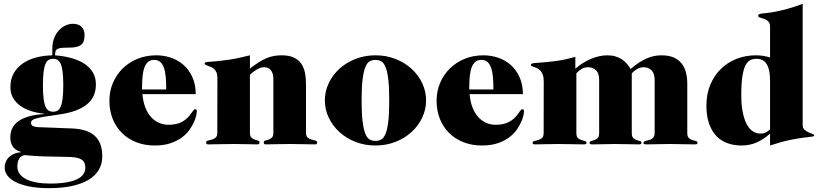

<svg xmlns="http://www.w3.org/2000/svg" viewBox="-20 -750 4264 1000"><path d="M256.3 -443.8Q244.6 -443.8 234.9 -439Q225.1 -434.1 218 -419.4Q210.9 -404.8 207.3 -377.7Q203.6 -350.6 203.6 -306.2Q203.6 -261.7 207.3 -234.4Q210.9 -207 218 -192.4Q225.1 -177.7 234.9 -172.9Q244.6 -168 256.3 -168Q268.6 -168 278.3 -172.9Q288.1 -177.7 295.2 -192.4Q302.2 -207 305.9 -234.4Q309.6 -261.7 309.6 -306.2Q309.6 -350.6 305.9 -377.7Q302.2 -404.8 295.2 -419.4Q288.1 -434.1 278.3 -439Q268.6 -443.8 256.3 -443.8ZM70.3 117.2Q70.3 139.6 82.8 156.2Q95.2 172.9 117.4 183.8Q139.6 194.8 170.9 200.4Q202.1 206.1 239.7 206.1Q289.1 206.1 324 200.2Q358.9 194.3 381.1 183.6Q403.3 172.9 413.8 158Q424.3 143.1 424.3 125Q424.3 103.5 416 91.8Q407.7 80.1 390.6 74.5Q373.5 68.8 347.9 67.6Q322.3 66.4 287.4 66.2Q252.4 65.9 208.5 64.7Q164.6 63.5 111.3 58.1Q103.5 58.1 96.2 61.5Q88.9 64.9 83 72Q77.1 79.1 73.7 90.3Q70.3 101.6 70.3 117.2ZM208.5 -158.2Q175.3 -161.1 143.8 -170.9Q112.3 -180.7 87.9 -197.5Q63.5 -214.4 48.8 -238.8Q34.2 -263.2 34.2 -295.9Q34.2 -336.9 51 -367.4Q67.9 -397.9 97.4 -418.7Q127 -439.5 166.7 -450.2Q206.5 -460.9 252.4 -461.9V-495.1Q252.4 -528.3 262.5 -552.7Q272.5 -577.1 288.1 -593.5Q303.7 -609.9 322.5 -617.9Q341.3 -626 359.4 -626Q389.6 -626 405 -610.1Q420.4 -594.2 420.4 -566.9Q420.4 -529.8 401.6 -515.9Q382.8 -502 342.3 -502Q317.4 -502 302.5 -500.7Q287.6 -499.5 279.8 -495.4Q272 -491.2 269.5 -483.4Q267.1 -475.6 266.6 -461.9Q315.9 -458 355.2 -446.5Q394.5 -435.1 422.1 -416.3Q449.7 -397.5 464.6 -371.1Q479.5 -344.7 479.5 -310.1Q479.5 -244.1 432.6 -206.3Q385.7 -168.5 295.4 -154.8Q248.5 -147.9 218.8 -143.3Q189 -138.7 171.6 -134Q154.3 -129.4 147.9 -124Q141.6 -118.7 141.6 -109.9Q141.6 -98.1 151.9 -93.5Q162.1 -88.9 176.3 -87.9L352.5 -81.1Q395 -79.6 425.5 -69.6Q456.1 -59.6 475.3 -41Q494.6 -22.5 503.7 4.2Q512.7 30.8 512.7 64.9Q512.7 104 494.6 134.5Q476.6 165 441.4 186.3Q406.2 207.5 354.5 218.8Q302.7 230 235.4 230Q174.8 230 131.1 220.9Q87.4 211.9 59.3 197Q31.2 182.1 17.8 163.3Q4.4 144.5 4.4 125Q4.4 104.5 11.7 89.6Q19 74.7 31 64.7Q43 54.7 58.1 49.3Q73.2 43.9 88.4 43V41Q57.6 31.2 45.7 12Q33.7 -7.3 33.7 -33.2Q33.7 -91.3 79.6 -121.3Q125.5 -151.4 208.5 -155.8Z M845.7 -284.2Q845.7 -320.3 843.3 -348.6Q840.8 -377 833.7 -397Q826.7 -417 814.5 -427.5Q802.2 -438 782.7 -438Q763.2 -438 751 -427.5Q738.8 -417 731.7 -397Q724.6 -377 722.2 -348.6Q719.7 -320.3 719.7 -284.2ZM721.7 -259.8Q725.1 -221.7 736.3 -191.9Q747.6 -162.1 765.4 -141.8Q783.2 -121.6 806.9 -110.8Q830.6 -100.1 858.4 -100.1Q878.9 -100.1 895.5 -103.8Q912.1 -107.4 925.3 -114Q938.5 -120.6 949 -129.6Q959.5 -138.7 968.8 -149.9Q980.5 -165 985.6 -173.1Q990.7 -181.2 996.6 -181.2Q1005.4 -181.2 1005.4 -168.9Q1005.4 -164.1 1002.2 -149.2Q999 -134.3 990.5 -114.7Q981.9 -95.2 966.6 -73.5Q951.2 -51.8 926.8 -33.7Q902.3 -15.6 867.7 -3.9Q833 7.8 785.6 7.8Q732.9 7.8 689.2 -9.5Q645.5 -26.9 614.5 -57.9Q583.5 -88.9 566.7 -131.6Q549.8 -174.3 549.8 -225.1Q549.8 -274.9 568.1 -318.1Q586.4 -361.3 618.9 -393.3Q651.4 -425.3 696 -443.6Q740.7 -461.9 793.5 -461.9Q833.5 -461.9 870.4 -449.5Q907.2 -437 935.8 -411.9Q964.4 -386.7 981.7 -348.9Q999 -311 999.5 -259.8Z M1112.3 -345.2Q1112.3 -362.3 1107.4 -373Q1102.5 -383.8 1095.2 -390.6Q1087.9 -397.5 1079.1 -400.9Q1070.3 -404.3 1063 -407Q1055.7 -409.7 1050.8 -412.4Q1045.9 -415 1045.9 -419.9Q1045.9 -425.8 1058.3 -427Q1070.8 -428.2 1098.9 -430.4Q1127 -432.6 1171.9 -439Q1216.8 -445.3 1281.7 -461.9V-393.1Q1308.1 -413.1 1329.3 -426.5Q1350.6 -439.9 1369.9 -447.8Q1389.2 -455.6 1407.7 -458.7Q1426.3 -461.9 1446.8 -461.9Q1484.4 -461.9 1508.8 -450.9Q1533.2 -439.9 1547.6 -420.2Q1562 -400.4 1567.9 -373Q1573.7 -345.7 1573.7 -313V-59.1Q1573.7 -40.5 1582.8 -33.2Q1591.8 -25.9 1602.8 -22.9Q1613.8 -20 1622.8 -17.8Q1631.8 -15.6 1631.8 -7.8Q1631.8 -3.9 1629.6 -1Q1627.4 2 1620.6 2Q1591.8 2 1559.6 1Q1527.3 0 1489.3 0Q1450.7 0 1418.9 1Q1387.2 2 1364.7 2Q1357.9 2 1355.7 -1Q1353.5 -3.9 1353.5 -7.8Q1353.5 -15.6 1361.3 -17.8Q1369.1 -20 1378.7 -22.9Q1388.2 -25.9 1396 -33.2Q1403.8 -40.5 1403.8 -59.1V-339.8Q1403.8 -356.4 1399.7 -367.9Q1395.5 -379.4 1388.9 -386.5Q1382.3 -393.6 1373.8 -396.7Q1365.2 -399.9 1356.4 -399.9Q1336.9 -399.9 1317.1 -387.9Q1297.4 -376 1281.7 -360.8V-59.1Q1281.7 -40.5 1289.6 -33.2Q1297.4 -25.9 1306.6 -22.9Q1315.9 -20 1323.7 -17.8Q1331.5 -15.6 1331.5 -7.8Q1331.5 -3.9 1329.6 -1Q1327.6 2 1320.8 2Q1297.9 2 1266.6 1Q1235.4 0 1197.3 0Q1158.7 0 1126 1Q1093.3 2 1064.5 2Q1057.6 2 1055.7 -1Q1053.7 -3.9 1053.7 -7.8Q1053.7 -15.6 1062.7 -17.8Q1071.8 -20 1082.8 -22.9Q1093.8 -25.9 1102.8 -33.2Q1111.8 -40.5 1111.8 -59.1Z M1671.9 -227.1Q1671.9 -273.9 1691.9 -316.4Q1711.9 -358.9 1747.3 -391.4Q1782.7 -423.8 1831.1 -442.9Q1879.4 -461.9 1935.5 -461.9Q1991.7 -461.9 2040 -442.9Q2088.4 -423.8 2123.8 -391.4Q2159.2 -358.9 2179.2 -316.4Q2199.2 -273.9 2199.2 -227.1Q2199.2 -180.2 2179.2 -137.7Q2159.2 -95.2 2123.8 -62.7Q2088.4 -30.3 2040 -11.2Q1991.7 7.8 1935.5 7.8Q1879.4 7.8 1831.1 -11.2Q1782.7 -30.3 1747.3 -62.7Q1711.9 -95.2 1691.9 -137.7Q1671.9 -180.2 1671.9 -227.1ZM1863.3 -227.1Q1863.3 -157.7 1868.7 -116Q1874 -74.2 1883.5 -52Q1893.1 -29.8 1906.2 -22.9Q1919.4 -16.1 1935.5 -16.1Q1951.7 -16.1 1964.8 -22.9Q1978 -29.8 1987.5 -52Q1997.1 -74.2 2002.2 -116Q2007.3 -157.7 2007.3 -227.1Q2007.3 -296.4 2002.2 -338.1Q1997.1 -379.9 1987.5 -402.1Q1978 -424.3 1964.8 -431.2Q1951.7 -438 1935.5 -438Q1919.4 -438 1906.2 -431.2Q1893.1 -424.3 1883.5 -402.1Q1874 -379.9 1868.7 -338.1Q1863.3 -296.4 1863.3 -227.1Z M2549.8 -284.2Q2549.8 -320.3 2547.4 -348.6Q2544.9 -377 2537.8 -397Q2530.8 -417 2518.6 -427.5Q2506.3 -438 2486.8 -438Q2467.3 -438 2455.1 -427.5Q2442.9 -417 2435.8 -397Q2428.7 -377 2426.3 -348.6Q2423.8 -320.3 2423.8 -284.2ZM2425.8 -259.8Q2429.2 -221.7 2440.4 -191.9Q2451.7 -162.1 2469.5 -141.8Q2487.3 -121.6 2511 -110.8Q2534.7 -100.1 2562.5 -100.1Q2583 -100.1 2599.6 -103.8Q2616.2 -107.4 2629.4 -114Q2642.6 -120.6 2653.1 -129.6Q2663.6 -138.7 2672.9 -149.9Q2684.6 -165 2689.7 -173.1Q2694.8 -181.2 2700.7 -181.2Q2709.5 -181.2 2709.5 -168.9Q2709.5 -164.1 2706.3 -149.2Q2703.1 -134.3 2694.6 -114.7Q2686 -95.2 2670.7 -73.5Q2655.3 -51.8 2630.9 -33.7Q2606.4 -15.6 2571.8 -3.9Q2537.1 7.8 2489.7 7.8Q2437 7.8 2393.3 -9.5Q2349.6 -26.9 2318.6 -57.9Q2287.6 -88.9 2270.8 -131.6Q2253.9 -174.3 2253.9 -225.1Q2253.9 -274.9 2272.2 -318.1Q2290.5 -361.3 2323 -393.3Q2355.5 -425.3 2400.1 -443.6Q2444.8 -461.9 2497.6 -461.9Q2537.6 -461.9 2574.5 -449.5Q2611.3 -437 2639.9 -411.9Q2668.5 -386.7 2685.8 -348.9Q2703.1 -311 2703.6 -259.8Z M3559.6 -57.1Q3559.6 -38.6 3567.9 -31Q3576.2 -23.4 3586.2 -20.5Q3596.2 -17.6 3604.5 -15.4Q3612.8 -13.2 3612.8 -5.9Q3612.8 -0.5 3608.9 0.7Q3605 2 3595.7 2Q3563.5 2 3531.5 1Q3499.5 0 3467.3 0Q3435.1 0 3404.1 1Q3373 2 3348.6 2Q3339.8 2 3335.7 0.7Q3331.5 -0.5 3331.5 -5.9Q3331.5 -10.7 3335.9 -13.2Q3340.3 -15.6 3346.7 -17.1Q3353 -18.6 3360.6 -20.5Q3368.2 -22.5 3374.5 -26.4Q3380.9 -30.3 3385.3 -37.6Q3389.6 -44.9 3389.6 -57.1V-333Q3389.6 -368.2 3373.3 -384Q3356.9 -399.9 3332.5 -399.9Q3322.3 -399.9 3313.2 -397Q3304.2 -394 3296.4 -389.4Q3288.6 -384.8 3282 -379.2Q3275.4 -373.5 3270.5 -368.2V-57.1Q3270.5 -38.6 3278.3 -31Q3286.1 -23.4 3295.7 -20.5Q3305.2 -17.6 3313 -15.4Q3320.8 -13.2 3320.8 -5.9Q3320.8 -0.5 3316.9 0.7Q3313 2 3303.7 2Q3274.4 2 3244.9 1Q3215.3 0 3186 0Q3156.7 0 3127 1Q3097.2 2 3067.9 2Q3058.6 2 3054.7 0.7Q3050.8 -0.5 3050.8 -5.9Q3050.8 -13.2 3058.6 -15.4Q3066.4 -17.6 3075.7 -20.5Q3085 -23.4 3092.8 -31Q3100.6 -38.6 3100.6 -57.1V-333Q3100.6 -368.2 3084.2 -384Q3067.9 -399.9 3043.5 -399.9Q3022.9 -399.9 3007.3 -389.6Q2991.7 -379.4 2981.9 -368.2V-57.1Q2981.9 -38.6 2990.2 -31Q2998.5 -23.4 3008.3 -20.5Q3018.1 -17.6 3026.4 -15.4Q3034.7 -13.2 3034.7 -5.9Q3034.7 -0.5 3030.8 0.7Q3026.9 2 3017.6 2Q2985.4 2 2953.4 1Q2921.4 0 2889.2 0Q2856.9 0 2825.9 1Q2794.9 2 2770.5 2Q2761.7 2 2757.8 0.7Q2753.9 -0.5 2753.9 -5.9Q2753.9 -13.2 2762.9 -15.4Q2772 -17.6 2782.7 -20.5Q2793.5 -23.4 2802.5 -31Q2811.5 -38.6 2811.5 -57.1L2812 -325.2Q2812 -346.7 2807.1 -360.4Q2802.2 -374 2794.7 -382.1Q2787.1 -390.1 2778.6 -394.3Q2770 -398.4 2762.5 -400.9Q2754.9 -403.3 2750 -405.3Q2745.1 -407.2 2745.1 -411.1Q2745.1 -419.4 2760 -421.1Q2774.9 -422.9 2804.2 -424.8Q2833.5 -426.8 2876.7 -432.4Q2919.9 -438 2976.6 -454.1V-392.1Q2996.1 -409.2 3017.3 -422.4Q3038.6 -435.5 3060.1 -444.3Q3081.5 -453.1 3102.5 -457.5Q3123.5 -461.9 3142.6 -461.9Q3166.5 -461.9 3185.3 -456.3Q3204.1 -450.7 3219 -440.9Q3233.9 -431.2 3244.9 -418.2Q3255.9 -405.3 3264.6 -391.1Q3288.1 -411.1 3309.1 -424.6Q3330.1 -438 3349.6 -446.3Q3369.1 -454.6 3387.7 -458.3Q3406.2 -461.9 3424.8 -461.9Q3462.4 -461.9 3488 -450.9Q3513.7 -439.9 3529.5 -420.2Q3545.4 -400.4 3552.5 -373Q3559.6 -345.7 3559.6 -313Z M3990.7 -611.8Q3990.7 -624.5 3986.1 -632.1Q3981.4 -639.6 3974.6 -644.3Q3967.8 -648.9 3959.7 -651.6Q3951.7 -654.3 3944.8 -656.2Q3938 -658.2 3933.3 -660.6Q3928.7 -663.1 3928.7 -668Q3928.7 -673.8 3933.8 -676Q3939 -678.2 3950.4 -679.7Q3961.9 -681.2 3980.2 -683.1Q3998.5 -685.1 4024.2 -690.2Q4049.8 -695.3 4083.7 -704.6Q4117.7 -713.9 4160.6 -730V-100.1Q4160.6 -83.5 4169.9 -74.7Q4179.2 -65.9 4190.7 -60.8Q4202.1 -55.7 4211.4 -52.5Q4220.7 -49.3 4220.7 -43.9Q4220.7 -39.6 4206.8 -38.1Q4192.9 -36.6 4164.3 -33Q4135.7 -29.3 4092.5 -20.5Q4049.3 -11.7 3990.7 7.8V-54.2Q3959 -25.4 3922.6 -8.8Q3886.2 7.8 3840.8 7.8Q3803.7 7.8 3770.5 -3.7Q3737.3 -15.1 3712.6 -40Q3688 -64.9 3673.6 -104.5Q3659.2 -144 3659.2 -200.2Q3659.2 -259.8 3679.2 -308.1Q3699.2 -356.4 3734.1 -390.6Q3769 -424.8 3815.9 -443.4Q3862.8 -461.9 3917 -461.9Q3958 -461.9 3990.7 -450.2ZM3990.7 -328.1Q3990.7 -360.4 3985.8 -382.6Q3981 -404.8 3971.7 -418.2Q3962.4 -431.6 3949.5 -437.7Q3936.5 -443.8 3920.9 -443.8Q3902.8 -443.8 3888.2 -437Q3873.5 -430.2 3863 -410.2Q3852.5 -390.1 3846.7 -353Q3840.8 -315.9 3840.8 -254.9Q3840.8 -203.1 3848.4 -165.8Q3856 -128.4 3868.9 -103.8Q3881.8 -79.1 3899.4 -67.1Q3917 -55.2 3937 -54.2Q3958 -54.2 3969.2 -60.5Q3980.5 -66.9 3990.7 -76.2Z"/></svg>

Font: XB Zar
Style: Bold
Weight: 700
Designer: Behnam
Foundry: Irmug
Version: Version 8.005 2009